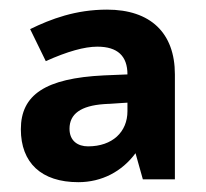

<svg xmlns="http://www.w3.org/2000/svg" viewBox="-20 -742 423 395"><path d="M339.8 -373V-588.9C339.8 -674.3 289.6 -722.2 200.2 -722.2C135.7 -722.2 85 -703.1 42 -682.1L74.2 -616.2C118.7 -636.2 153.8 -646 180.2 -646C221.7 -646 242.2 -627 242.2 -588.9L193.8 -586.9C73.2 -581.1 22.9 -546.9 22.9 -476.1C22.9 -407.2 64.9 -367.2 141.1 -367.2C189.5 -367.2 231 -389.2 258.8 -426.8L273.9 -373ZM123 -477.1C123 -507.8 146.5 -524.4 193.8 -527.8L242.2 -530.8V-513.2C242.2 -470.7 211.4 -440.9 161.1 -440.9C140.1 -440.9 123 -452.1 123 -477.1Z"/></svg>

Font: Sahel
Style: Bold
Weight: 700
Foundry: Saber Rastikerdar (saber.rastikerdar@gmail.com)
Version: Version 3.4.0